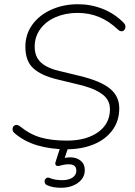

<svg xmlns="http://www.w3.org/2000/svg" viewBox="-20 -698 640 908"><path d="M48 -69Q38 -78 39.5 -90Q41 -102 51.5 -106Q62 -110 74 -101Q122 -62 173.5 -47.5Q225 -33 297 -33Q388 -33 444 -73Q500 -113 500 -182Q500 -215 478.5 -239Q457 -263 407 -282Q378 -292 348 -299L249 -323Q175 -341 137.5 -375Q100 -409 100 -477Q100 -536 133 -581.5Q166 -627 223 -652.5Q280 -678 349 -678Q411 -678 467 -655.5Q523 -633 565 -590Q575 -580 573 -567.5Q571 -555 560.5 -551Q550 -547 538 -558Q496 -598 449 -617.5Q402 -637 347 -637Q290 -637 243.5 -617Q197 -597 170.5 -560.5Q144 -524 144 -477Q144 -446 156.5 -424Q169 -402 194.5 -387Q220 -372 258 -363L357 -339Q456 -315 500 -279Q544 -243 544 -186Q544 -126 511.5 -82Q479 -38 422.5 -15Q366 8 295 8Q220 8 157 -10.5Q94 -29 48 -69ZM203 178Q192 173 191 162.5Q190 152 197.5 145.5Q205 139 216 144Q239 154 275 154Q304 154 322.5 142Q341 130 341 109Q341 79 306 79Q285 79 266 85Q258 87 253 87Q248 87 245 84Q242 81 241.5 77Q241 73 244 64L271 -20H309L284 55L266 53Q296 46 312 46Q342 46 361.5 62Q381 78 381 106Q381 143 349 166.5Q317 190 268 190Q230 190 203 178Z"/></svg>

Font: SN Pro Thin
Style: Italic
Weight: 200
Italic angle: -9°
Designer: Tobias Whetton
Foundry: Supernotes
Version: Version 1.003;Glyphs 3.3 (3324)